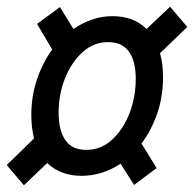

<svg xmlns="http://www.w3.org/2000/svg" viewBox="-24 -630 576 570"><path d="M-4 -140 77 -219Q73 -235 71 -252.5Q69 -270 69 -289Q69 -345 86 -395Q103 -445 131 -483L86 -559L154 -609L194 -544Q220 -562 249.5 -572Q279 -582 310 -582Q373 -582 411 -544L481 -610L532 -550L451 -472Q460 -441 460 -401Q460 -343 442.5 -292.5Q425 -242 396 -204L441 -131L374 -81L334 -144Q279 -108 218 -108Q156 -108 116 -146L47 -80ZM150 -295Q150 -243 170 -214Q190 -185 232 -185Q276 -185 309 -215.5Q342 -246 360.5 -294Q379 -342 379 -396Q379 -449 358.5 -477Q338 -505 297 -505Q254 -505 221 -475Q188 -445 169 -397.5Q150 -350 150 -295Z"/></svg>

Font: Radio Canada Condensed
Style: Italic
Weight: 400
Width: 3
Italic angle: -12°
Designer: Charles Daoud, Etienne Aubert Bonn, Alexandre Saumier Demers, Jacques Le Bailly
Foundry: Radio-Canada
Version: Version 2.104; ttfautohint (v1.8.4.7-5d5b);gftools[0.9.28.de